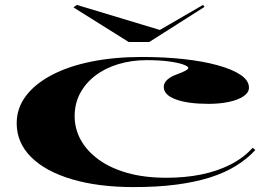

<svg xmlns="http://www.w3.org/2000/svg" viewBox="-20 -747 1111 782"><path d="M525 15Q380 15 272.5 -17Q165 -49 106.5 -107.5Q48 -166 48 -245Q48 -306 85 -355.5Q122 -405 190 -441Q258 -477 351.5 -496Q445 -515 558 -515Q648 -515 726.5 -506.5Q805 -498 865.5 -481.5Q926 -465 960 -442Q994 -419 994 -390Q994 -370 972 -355Q950 -340 912.5 -332Q875 -324 829 -324Q746 -324 696.5 -342Q647 -360 647 -393Q647 -409 661 -422Q675 -435 700 -444Q747 -461 747 -470Q747 -477 725.5 -484.5Q704 -492 666.5 -497Q629 -502 578 -502Q515 -502 461 -485.5Q407 -469 367.5 -438.5Q328 -408 306 -366.5Q284 -325 284 -274Q284 -223 308.5 -178Q333 -133 380.5 -98Q428 -63 497.5 -43Q567 -23 658 -23Q735 -23 800.5 -36.5Q866 -50 919 -77Q972 -104 1009 -145L1020 -136Q987 -100 941 -71.5Q895 -43 834.5 -24Q774 -5 697.5 5Q621 15 525 15ZM807 -727 813 -719 588 -576H504L279 -717L293 -727L631 -625Z"/></svg>

Font: Kalnia Expanded
Style: Regular
Weight: 400
Width: 7
Designer: Frida Medrano
Foundry: Frida Medrano
Version: Version 1.105